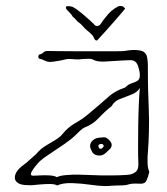

<svg xmlns="http://www.w3.org/2000/svg" viewBox="-20 -624 564 648"><path d="M335 4Q316 4 285 -0.5Q254 -5 223 -6Q192 -7 173 2Q165 -3 148.5 -3Q132 -3 115.5 -1.5Q99 0 89 1H76Q51 1 40.5 -6.5Q30 -14 30 -24Q30 -46 59 -67Q70 -75 80 -84.5Q90 -94 102 -104Q115 -120 132.5 -131Q150 -142 166.5 -151.5Q183 -161 192 -173Q210 -195 234 -208.5Q258 -222 277 -238Q295 -253 312.5 -268Q330 -283 348 -299Q357 -307 370 -314.5Q383 -322 403 -329Q412 -339 423.5 -342.5Q435 -346 443.5 -351Q452 -356 452 -370Q452 -383 445.5 -402Q439 -421 420 -421Q416 -421 395.5 -420Q375 -419 354.5 -417.5Q334 -416 328 -416Q319 -416 309.5 -417.5Q300 -419 291 -424Q286 -426 278 -425.5Q270 -425 262 -425Q244 -423 238.5 -423.5Q233 -424 214 -425Q207 -425 200.5 -423.5Q194 -422 186 -420Q167 -417 160.5 -416Q154 -415 150 -415Q140 -415 131 -419.5Q122 -424 113 -426Q109 -427 109.5 -433Q110 -439 113 -440Q122 -442 126.5 -447Q131 -452 141 -452Q147 -452 173.5 -451.5Q200 -451 236.5 -451Q273 -451 309 -451Q345 -451 370.5 -451Q396 -451 400 -452Q428 -457 447 -454.5Q466 -452 470 -444Q475 -440 477 -428Q479 -416 479 -404Q479 -349 480 -316Q481 -283 482 -261Q483 -239 483 -220Q483 -201 482.5 -175.5Q482 -150 479 -108Q478 -101 478 -94Q478 -87 478 -80Q478 -70 479 -61.5Q480 -53 484 -44Q480 -27 474.5 -15Q469 -3 453 -4Q434 -5 426 -4Q418 -3 413.5 -1.5Q409 0 401.5 1Q394 2 375 2Q365 2 355 3Q345 4 335 4ZM172 -26Q181 -31 202 -33Q223 -35 247.5 -34.5Q272 -34 292.5 -33Q313 -32 322 -32Q340 -32 358.5 -32Q377 -32 395 -33Q403 -33 415.5 -34.5Q428 -36 438 -44Q448 -52 447 -72Q446 -93 446 -127Q446 -161 446.5 -199.5Q447 -238 448.5 -272Q450 -306 452 -327Q443 -312 423 -304.5Q403 -297 384 -289.5Q365 -282 357 -266Q334 -248 313.5 -226Q293 -204 266 -194Q259 -191 251 -183.5Q243 -176 236 -169Q222 -155 197.5 -138Q173 -121 150 -106Q127 -91 118 -83Q115 -81 107.5 -72.5Q100 -64 93 -54.5Q86 -45 84.5 -38Q83 -31 92 -31Q99 -31 115 -32Q131 -33 147.5 -32Q164 -31 172 -26ZM316 -99Q298 -99 291 -111.5Q284 -124 284 -131Q284 -143 294.5 -151.5Q305 -160 324 -160Q334 -162 340.5 -158Q347 -154 353 -146Q361 -135 353 -123Q346 -116 336.5 -107.5Q327 -99 316 -99ZM319 -122Q326 -122 329 -129Q331 -131 329 -135Q325 -139 322 -138Q312 -138 312 -131Q312 -130 313.5 -126Q315 -122 319 -122ZM380 -603Q387 -605 392 -603Q394 -603 397 -600.5Q400 -598 402 -596Q403 -595 393 -583.5Q383 -572 368 -554.5Q353 -537 337.5 -520Q322 -503 311 -491Q309 -487 305 -487.5Q301 -488 299 -492Q295 -503 287 -510Q279 -517 271 -524Q264 -530 260.5 -534.5Q257 -539 249 -546Q243 -549 237 -556.5Q231 -564 226 -567Q222 -574 216 -580.5Q210 -587 204 -593Q200 -602 206 -603Q212 -604 220 -602Q225 -602 236.5 -594Q248 -586 261.5 -574.5Q275 -563 286 -553Q297 -543 301 -538Q306 -536 308 -536Q310 -536 316 -539Q318 -540 321.5 -545.5Q325 -551 327 -554Q329 -556 335.5 -564.5Q342 -573 344 -575Q347 -579 356.5 -587.5Q366 -596 380 -603Z"/></svg>

Font: Sankofa Display
Style: Regular
Weight: 400
Designer: Batsirai Madzonga
Foundry: Batsirai Madzonga
Version: Version 1.000; ttfautohint (v1.8.4.7-5d5b)